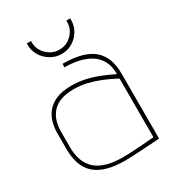

<svg xmlns="http://www.w3.org/2000/svg" viewBox="-167 -762 780 865"><g transform="rotate(-30 222.5 -329.5)"><path d="M334 -669H314V-662Q314 -625 287 -598Q260 -571 222 -571Q185 -571 157.5 -598Q130 -625 130 -662V-669H108V-662Q108 -631 123.5 -605.5Q139 -580 165 -564.5Q191 -549 222 -549Q253 -549 278.5 -564.5Q304 -580 319 -605.5Q334 -631 334 -662ZM391 -346Q361 -361 327.5 -374.5Q294 -388 259 -396Q224 -404 187 -404Q136 -404 104.5 -389.5Q73 -375 55.5 -352Q38 -329 31.5 -302.5Q25 -276 25 -252V-169Q25 -124 36.5 -90.5Q48 -57 73 -34.5Q98 -12 137 -1Q176 10 230 10Q241 10 263 9Q285 8 310.5 6.5Q336 5 359 3.5Q382 2 396.5 1Q411 0 410 0V-336Q410 -389 393.5 -423Q377 -457 348.5 -475.5Q320 -494 282 -501.5Q244 -509 202 -509L201 -491Q237 -491 271 -484Q305 -477 332 -461Q359 -445 375 -417Q391 -389 391 -346ZM391 -323V-18Q392 -18 380 -17Q368 -16 348.5 -14.5Q329 -13 306.5 -11.5Q284 -10 263.5 -9Q243 -8 230 -8Q171 -8 134 -21.5Q97 -35 77.5 -58Q58 -81 50.5 -108.5Q43 -136 43 -163V-250Q43 -278 51 -302.5Q59 -327 75.5 -345.5Q92 -364 119.5 -374.5Q147 -385 186 -385Q223 -385 256 -377Q289 -369 322.5 -355.5Q356 -342 391 -323Z"/></g></svg>

Font: Advent Pro Thin
Style: Regular
Weight: 250
Version: Version 3.000